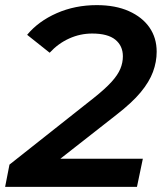

<svg xmlns="http://www.w3.org/2000/svg" viewBox="-38 -730 640 750"><path d="M-18 0 -1 -87 329 -348Q373 -383 397.5 -410Q422 -437 432 -461Q442 -485 442 -510Q442 -551 412.5 -575Q383 -599 322 -599Q275 -599 232 -579.5Q189 -560 156 -524L68 -594Q112 -647 183.5 -678.5Q255 -710 340 -710Q413 -710 465.5 -686.5Q518 -663 546 -622.5Q574 -582 574 -528Q574 -488 559.5 -449Q545 -410 511.5 -369.5Q478 -329 416 -281L134 -60L109 -110H520L497 0Z"/></svg>

Font: MOST Montserrat SemiBold
Style: Italic
Weight: 600
Italic angle: -11.3°
Designer: Julieta Ulanovsky
Foundry: Julieta Ulanovsky
Version: Version 8.000;March 11, 2024;FontCreator 15.0.0.2926 64-bit